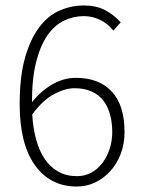

<svg xmlns="http://www.w3.org/2000/svg" viewBox="-20 -671 519 703"><path d="M261 12Q164 12 108 -66Q52 -144 52 -290Q52 -390 71.5 -459Q91 -528 123.5 -571Q156 -614 198.5 -632.5Q241 -651 287 -651Q332 -651 364.5 -634Q397 -617 422 -589L395 -559Q374 -585 346 -598.5Q318 -612 287 -612Q249 -612 214.5 -595.5Q180 -579 154 -542Q128 -505 112.5 -444.5Q97 -384 97 -297Q130 -338 171.5 -362Q213 -386 258 -386Q343 -386 389.5 -335.5Q436 -285 436 -188Q436 -144 422 -107.5Q408 -71 384 -44.5Q360 -18 328.5 -3Q297 12 261 12ZM262 -26Q290 -26 313.5 -38.5Q337 -51 354 -73Q371 -95 381 -124.5Q391 -154 391 -188Q391 -222 383 -251.5Q375 -281 358.5 -302.5Q342 -324 315.5 -336Q289 -348 253 -348Q219 -348 178 -326.5Q137 -305 98 -252Q101 -201 112.5 -159.5Q124 -118 144 -88.5Q164 -59 193.5 -42.5Q223 -26 262 -26Z"/></svg>

Font: TypoPRO Source Sans Pro
Style: Regular
Weight: 300
Designer: Paul D. Hunt
Foundry: Adobe Systems Incorporated
Version: Version 2.020;PS 2.000;hotconv 1.0.86;makeotf.lib2.5.63406